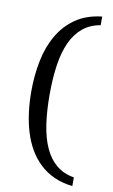

<svg xmlns="http://www.w3.org/2000/svg" viewBox="-95 -766 566 958"><g transform="rotate(10 188.0 -287.5)"><path d="M342.8 142.1Q290.5 136.2 249.3 117.4Q208 98.6 176.5 68.8Q145 39.1 122.6 0.2Q100.1 -38.6 86.2 -84.5Q72.3 -130.4 65.7 -181.9Q59.1 -233.4 59.1 -288.1Q59.1 -369.6 74 -443.6Q88.9 -517.6 122.6 -575.4Q156.2 -633.3 210.2 -670.7Q264.2 -708 342.8 -716.8V-672.9Q290 -664.1 253.7 -634Q217.3 -604 194.6 -554.9Q171.9 -505.9 161.9 -438.5Q151.9 -371.1 151.9 -288.1Q151.9 -204.6 161.9 -137.2Q171.9 -69.8 194.6 -20.3Q217.3 29.3 253.7 59.3Q290 89.4 342.8 98.1Z"/></g></svg>

Font: BabelStone Ogham
Style: Regular
Weight: 400
Designer: Andrew West
Foundry: BabelStone
Version: Version 2.02 March 14, 2022